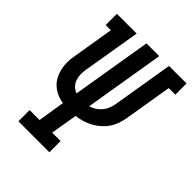

<svg xmlns="http://www.w3.org/2000/svg" viewBox="-207 -852 969 969"><g transform="rotate(45 278.0 -367.5)"><path d="M91 0V-80H162L185 -224Q162 -227 140.5 -236.5Q119 -246 102 -261.5Q85 -277 74.5 -297.5Q64 -318 59 -341Q54 -364 54.5 -388.5Q55 -413 60 -437L96 -655H59V-735H200L148 -424Q145 -406 145.5 -388Q146 -370 152 -353.5Q158 -337 170.5 -325Q183 -313 199 -307L270 -735H361L290 -306Q307 -311 322.5 -321Q338 -331 349.5 -345Q361 -359 367.5 -375.5Q374 -392 377 -409L431 -735H556V-655H509L466 -396Q462 -374 454.5 -352.5Q447 -331 433.5 -311.5Q420 -292 402 -276.5Q384 -261 363.5 -250Q343 -239 321 -232.5Q299 -226 276 -223L252 -80H312V0Z"/></g></svg>

Font: Iosevka Curly Slab MdObl
Style: Regular
Weight: 500
Italic angle: -9°
Monospace: yes
Designer: Belleve Invis
Foundry: Belleve Invis
Version: Version 11.0.0; ttfautohint (v1.8.3)